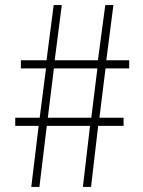

<svg xmlns="http://www.w3.org/2000/svg" viewBox="-20 -735 561 755"><path d="M103 0 132 -240H40V-272H136L161 -466H62V-498H163L191 -715H223L195 -498H365L394 -715H426L398 -498H488V-466H395L371 -272H466V-240H366L338 0H306L334 -240H164L135 0ZM168 -272H339L363 -466H192Z"/></svg>

Font: Source Han Sans SC ExtraLight
Style: Regular
Weight: 250
Designer: Ryoko NISHIZUKA 西塚涼子 (kana, bopomofo & ideographs); Paul D. Hunt (Latin, Greek & Cyrillic); Sandoll Communications 산돌커뮤니
Foundry: Adobe
Version: Version 2.004;hotconv 1.0.118;makeotfexe 2.5.65603